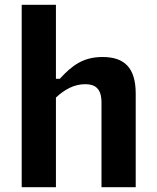

<svg xmlns="http://www.w3.org/2000/svg" viewBox="-20 -785 660 805"><path d="M214.5 0V-376C250.5 -409.5 290.5 -432 337 -432C377.5 -432 405.5 -415.5 405.5 -355.5V0H549V-392.5C549 -501 501.5 -546 410 -546C329 -546 282.5 -511 230.5 -454.5H214.5V-765H71V0Z"/></svg>

Font: Monaspace Neon
Style: Bold
Weight: 700
Designer: Riley Cran & the Lettermatic Team
Foundry: Lettermatic
Version: Version 1.200 (Monaspace Neon)